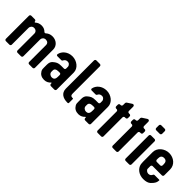

<svg xmlns="http://www.w3.org/2000/svg" viewBox="150 -1602 2543 2543"><g transform="rotate(45 1422.0 -330.5)"><path d="M254 -482C219 -482 189 -471 166 -449C161 -444 152 -447 152 -454V-455C152 -466 142 -476 131 -476H64C52 -476 42 -466 42 -454V-22C42 -10 52 0 64 0H130C142 0 152 -10 152 -22V-337C152 -361 171 -389 205 -389C237 -389 260 -368 260 -337V-22C260 -10 270 0 282 0H347C359 0 369 -10 369 -22V-337C369 -361 389 -389 423 -389C457 -389 477 -370 477 -337V-22C477 -10 487 0 499 0H564C576 0 586 -10 586 -22V-364C586 -432 529 -482 458 -482C413 -482 386 -466 364 -446C358 -441 346 -440 340 -446C319 -468 291 -482 254 -482Z M885 -31V-22C885 -10 895 0 907 0H972C984 0 994 -10 994 -22V-341C994 -422 914 -482 830 -482C742 -482 681 -424 670 -362C667 -348 676 -341 690 -341H764C769 -341 777 -347 779 -352C786 -371 804 -388 834 -388C849 -388 861 -383 869 -374C886 -355 885 -348 885 -328V-308C885 -296 876 -287 865 -287H812C756 -287 733 -272 698 -242C677 -225 668 -198 668 -163V-109C668 -90 667 -71 680 -50C702 -13 736 6 784 6C827 6 856 -14 876 -36C879 -40 885 -37 885 -31ZM843 -209H864C876 -209 885 -200 885 -188V-163C885 -129 882 -90 833 -90C802 -90 777 -112 777 -140V-164C777 -195 800 -209 843 -209Z M1210 0H1222C1228 0 1233 -5 1233 -12V-88C1233 -89 1231 -91 1230 -91H1226C1188 -91 1180 -106 1180 -137V-645C1180 -657 1170 -667 1158 -667H1092C1080 -667 1070 -657 1070 -645V-118C1070 -35 1134 0 1210 0Z M1527 -31V-22C1527 -10 1537 0 1549 0H1614C1626 0 1636 -10 1636 -22V-341C1636 -422 1556 -482 1472 -482C1384 -482 1323 -424 1312 -362C1309 -348 1318 -341 1332 -341H1406C1411 -341 1419 -347 1421 -352C1428 -371 1446 -388 1476 -388C1491 -388 1503 -383 1511 -374C1528 -355 1527 -348 1527 -328V-308C1527 -296 1518 -287 1507 -287H1454C1398 -287 1375 -272 1340 -242C1319 -225 1310 -198 1310 -163V-109C1310 -90 1309 -71 1322 -50C1344 -13 1378 6 1426 6C1469 6 1498 -14 1518 -36C1521 -40 1527 -37 1527 -31ZM1485 -209H1506C1518 -209 1527 -200 1527 -188V-163C1527 -129 1524 -90 1475 -90C1444 -90 1419 -112 1419 -140V-164C1419 -195 1442 -209 1485 -209Z M1782 0H1848C1860 0 1870 -10 1870 -22V-379C1870 -391 1880 -401 1892 -401H1906C1918 -401 1928 -411 1928 -423V-454C1928 -466 1918 -476 1906 -476H1892C1880 -476 1870 -486 1870 -498V-579C1870 -598 1852 -608 1836 -598L1770 -555C1765 -552 1760 -542 1760 -536V-498C1760 -486 1750 -476 1738 -476H1729C1717 -476 1707 -466 1707 -454V-423C1707 -411 1717 -401 1729 -401H1738C1750 -401 1760 -391 1760 -379V-22C1760 -10 1770 0 1782 0Z M2065 0H2131C2143 0 2153 -10 2153 -22V-379C2153 -391 2163 -401 2175 -401H2189C2201 -401 2211 -411 2211 -423V-454C2211 -466 2201 -476 2189 -476H2175C2163 -476 2153 -486 2153 -498V-579C2153 -598 2135 -608 2119 -598L2053 -555C2048 -552 2043 -542 2043 -536V-498C2043 -486 2033 -476 2021 -476H2012C2000 -476 1990 -466 1990 -454V-423C1990 -411 2000 -401 2012 -401H2021C2033 -401 2043 -391 2043 -379V-22C2043 -10 2053 0 2065 0Z M2307 0H2373C2385 0 2395 -10 2395 -22V-454C2395 -466 2385 -476 2373 -476H2307C2295 -476 2285 -466 2285 -454V-22C2285 -10 2295 0 2307 0ZM2307 -573H2373C2385 -573 2395 -583 2395 -595V-645C2395 -657 2385 -667 2373 -667H2307C2295 -667 2285 -657 2285 -645V-595C2285 -583 2295 -573 2307 -573Z M2478 -336V-155C2478 -141 2479 -126 2481 -112C2495 -40 2563 6 2641 6C2690 6 2725 -5 2748 -27C2771 -49 2786 -68 2793 -83C2799 -98 2804 -112 2804 -127V-133C2804 -136 2802 -138 2799 -138H2708C2703 -138 2695 -132 2693 -127C2686 -107 2669 -91 2639 -91C2616 -91 2587 -112 2587 -133V-182C2587 -194 2597 -204 2609 -204H2782C2794 -204 2804 -214 2804 -226V-336C2804 -421 2731 -482 2642 -482C2558 -482 2478 -418 2478 -336ZM2641 -388C2680 -388 2695 -363 2695 -329V-304C2695 -292 2685 -282 2673 -282H2609C2597 -282 2587 -292 2587 -304V-329C2587 -362 2600 -388 2641 -388Z"/></g></svg>

Font: DIN Rundschrift
Style: Mittel
Weight: 400
Version: Version 1.027